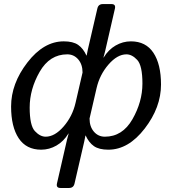

<svg xmlns="http://www.w3.org/2000/svg" viewBox="-20 -723 840 938"><path d="M34.2 -202.6Q34.2 -314.5 113.8 -417.7Q193.4 -521 291.5 -521Q336.9 -521 361.8 -503.7Q386.7 -486.3 402.3 -451.7H403.3Q405.8 -465.8 409.2 -481L455.6 -681.2Q460.4 -703.1 482.4 -703.1H524.4Q546.4 -703.1 541.5 -681.2L493.2 -471.2Q490.7 -459.5 485.4 -441.9H486.3Q509.8 -480.5 544.9 -500.7Q580.1 -521 619.6 -521Q692.4 -521 729.5 -465.1Q766.6 -409.2 766.6 -310.1Q766.6 -198.2 687 -95Q607.4 8.3 509.3 8.3Q463.9 8.3 439 -9Q414.1 -26.4 398.4 -61H397.5Q395 -45.4 391.6 -31.7L344.2 173.3Q339.4 195.3 317.4 195.3H275.4Q253.4 195.3 258.3 173.3L307.6 -41.5Q310.1 -52.7 315.4 -70.8H314.5Q291 -32.2 255.9 -12Q220.7 8.3 181.2 8.3Q108.4 8.3 71.3 -47.6Q34.2 -103.5 34.2 -202.6ZM125 -197.8Q125 -109.9 150.4 -82.5Q175.8 -55.2 203.1 -55.2Q247.6 -55.2 290.8 -105Q334 -154.8 349.1 -220.7L383.3 -368.7Q383.3 -408.2 362.1 -432.9Q340.8 -457.5 308.6 -457.5Q222.7 -457.5 173.8 -372.3Q125 -287.1 125 -197.8ZM417.5 -144Q417.5 -104.5 438.7 -79.8Q460 -55.2 492.2 -55.2Q578.1 -55.2 627 -140.4Q675.8 -225.6 675.8 -314.9Q675.8 -402.8 650.4 -430.2Q625 -457.5 597.7 -457.5Q553.2 -457.5 510 -407.7Q466.8 -357.9 451.7 -292Z"/></svg>

Font: Istok Web
Style: BoldItalic
Weight: 700
Italic angle: -13°
Designer: Andrey V. Panov
Foundry: Andrey V. Panov
Version: Version 1.0.2g